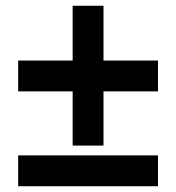

<svg xmlns="http://www.w3.org/2000/svg" viewBox="-20 -646 612 666"><path d="M43 0V-107H528V0ZM339 -436H528V-329H339V-141H232V-329H43V-436H232V-626H339Z"/></svg>

Font: Noto IKEA Arabic
Style: Bold
Weight: 700
Designer: Monotype Design Team
Foundry: Monotype Imaging Inc.
Version: Version 1.200